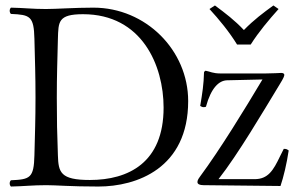

<svg xmlns="http://www.w3.org/2000/svg" viewBox="-20 -678 1111 703"><path d="M148 -645C98 -645 70 -649 20 -650C14 -644 14 -633 20 -627C90 -624 104 -619 106 -536C108 -453 110 -404 110 -321C110 -238 108 -192 106 -109C104 -26 90 -21 20 -18C14 -12 14 -1 20 5C69 4 99 0 150 0C186 0 237 5 340 5C481 5 669 -62 669 -308C669 -494 514 -650 322 -650C254 -650 186 -645 148 -645ZM192 -109C189 -191 188 -237 188 -320C188 -403 190 -452 192 -536C194 -598 192 -626 284 -626C500 -626 579 -438 579 -284C579 -82 450 -19 309 -19C201 -19 194 -47 192 -109ZM733 -419C731 -419 727 -415 727 -413C726 -370 721 -337 713 -290C714 -290 715 -289 715 -289C721 -286 724 -284 734 -287C753 -357 782 -383 811 -384L941 -387C876 -278 786 -131 712 -31C704 -20 703 -16 703 -11C703 -4 711 0 725 0L1007 3C1018 -29 1030 -79 1037 -127C1031 -131 1030 -133 1019 -133L1005 -105C981 -55 962 -22 912 -22H780C851 -112 945 -272 1004 -369C1019 -393 1021 -400 1021 -404C1021 -408 1017 -411 1010 -411C1005 -411 978 -409 950 -409H789C758 -409 750 -416 733 -419ZM848 -515H898C927 -561 965 -606 1000 -645L981 -658C944 -631 910 -606 873 -568C839 -604 806 -629 767 -658L747 -645C782 -607 819 -562 848 -515Z"/></svg>

Font: Libertinus Serif Display
Style: Regular
Weight: 400
Designer: Philipp H. Poll, Khaled Hosny
Foundry: Caleb Maclennan
Version: Version 7.050;RELEASE